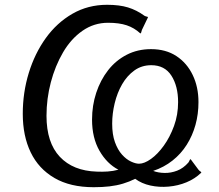

<svg xmlns="http://www.w3.org/2000/svg" viewBox="-20 -771 915 801"><path d="M371 10Q273 10 207 -28.5Q141 -67 108 -135.5Q75 -204 75 -296Q75 -385 100 -466.5Q125 -548 171 -612Q217 -676 282 -713.5Q347 -751 427 -751Q478 -751 514 -740Q550 -729 583 -705Q589 -702 593.5 -701.5Q598 -701 597 -698L572 -646Q570 -640 569 -635.5Q568 -631 565 -632Q540 -655 508.5 -665.5Q477 -676 431 -676Q372 -676 324 -642.5Q276 -609 243 -552.5Q210 -496 192 -427.5Q174 -359 174 -288Q174 -176 229.5 -117Q285 -58 384 -55Q406 -54 429 -55.5Q452 -57 474 -63Q426 -88 395 -142Q364 -196 364 -272Q364 -331 381.5 -384Q399 -437 431 -478Q463 -519 508.5 -542.5Q554 -566 610 -566Q672 -566 716 -537Q760 -508 784 -458Q808 -408 808 -345Q808 -295 795.5 -250Q783 -205 759 -167Q735 -129 699.5 -101Q664 -73 619 -58Q640 -50 666.5 -49.5Q693 -49 719 -59Q745 -69 766 -93Q770 -99 771.5 -103.5Q773 -108 776 -106L808 -63Q813 -57 817 -55Q821 -53 819 -50Q793 -25 758 -10.5Q723 4 683.5 7.5Q644 11 607.5 3Q571 -5 544 -25Q520 -13 493.5 -5Q467 3 437 6.5Q407 10 371 10ZM560 -88Q582 -88 610 -108Q638 -128 663.5 -163.5Q689 -199 706 -245.5Q723 -292 723 -345Q723 -412 695 -455.5Q667 -499 611 -499Q571 -499 540.5 -477Q510 -455 489.5 -419.5Q469 -384 458.5 -340.5Q448 -297 448 -255Q448 -210 459.5 -178Q471 -146 489 -126Q507 -106 526.5 -97Q546 -88 560 -88Z"/></svg>

Font: Libre Franklin
Style: Italic
Weight: 400
Italic angle: -8°
Designer: Pablo Impallari, Rodrigo Fuenzalida, Nhung Nguyen
Foundry: Impallari Type
Version: Version 3.000